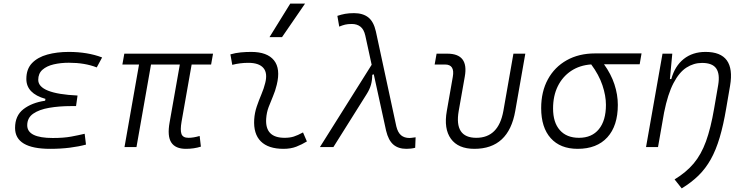

<svg xmlns="http://www.w3.org/2000/svg" viewBox="-20 -815 4142 1064"><path d="M258.3 9.8Q63.5 9.8 63.5 -106Q63.5 -174.3 110.1 -210.2Q156.7 -246.1 230 -256.8L231.9 -267.1Q126 -296.9 126 -377.4Q126 -432.6 157.5 -465.3Q189 -498 242.4 -512.7Q295.9 -527.3 360.8 -527.3Q465.3 -527.3 545.9 -496.6L516.1 -441.4Q450.2 -467.3 361.3 -467.3Q316.4 -467.3 277.6 -458.3Q238.8 -449.2 215.3 -428.5Q191.9 -407.7 191.9 -372.6Q191.9 -295.9 409.7 -285.6L401.4 -227.1H374Q307.6 -227.1 252.4 -217.5Q197.3 -208 164.1 -185.1Q130.9 -162.1 130.9 -120.6Q130.9 -50.3 272.5 -50.3Q333.5 -50.3 375 -58.1Q416.5 -65.9 449.2 -73.7L456.5 -13.7Q417 -2.9 366.9 3.4Q316.9 9.8 258.3 9.8Z M1010.3 9.8Q952.1 9.8 929.2 -25.4Q906.2 -60.5 919.9 -136.7L976.6 -457.5H816.9L736.3 0H669.9L750.5 -457.5H658.2L668.9 -517.6H1160.6L1149.9 -457.5H1042L986.3 -141.6Q978 -94.2 985.6 -72.8Q993.2 -51.3 1024.4 -51.3Q1052.2 -51.3 1086.4 -61.5L1093.3 -2.4Q1054.7 9.8 1010.3 9.8Z M1659.2 -81.1 1680.7 -31.2Q1652.8 -14.2 1622.1 -2.2Q1591.3 9.8 1551.3 9.8Q1466.8 9.8 1425.3 -31.7Q1383.8 -73.2 1388.7 -153.3Q1391.1 -189.9 1402.8 -224.6Q1414.6 -259.3 1428.5 -292Q1442.4 -324.7 1449.7 -355Q1463.9 -410.2 1439.5 -438.5Q1415 -466.8 1356.4 -466.8Q1310.1 -466.8 1267.1 -455.6L1256.8 -513.7Q1285.6 -522 1314.5 -524.7Q1343.3 -527.3 1372.1 -527.3Q1460.9 -527.3 1498.3 -480.7Q1535.6 -434.1 1513.7 -345.2Q1505.4 -310.5 1492.4 -280.5Q1479.5 -250.5 1468.5 -221.2Q1457.5 -191.9 1455.1 -157.7Q1447.8 -51.3 1557.1 -51.3Q1585.9 -51.3 1607.7 -58.1Q1629.4 -64.9 1659.2 -81.1ZM1473.6 -609.4 1588.4 -794.9H1670.4L1543 -609.4Z M2232.4 9.8Q2187 9.8 2159.7 -13.9Q2132.3 -37.6 2119.6 -90.8L2051.3 -403.3L2043 -400.4Q2042.5 -369.1 2035.6 -344.7Q2028.8 -320.3 2012.2 -293.9L1827.6 0H1752.9L2039.6 -456.1L2004.4 -617.7Q1996.6 -652.3 1977.5 -667.2Q1958.5 -682.1 1929.7 -682.1Q1907.2 -682.1 1892.3 -678.5Q1877.4 -674.8 1859.9 -667.5L1849.6 -727.1Q1871.1 -734.4 1892.3 -738.3Q1913.6 -742.2 1941.9 -742.2Q1990.7 -742.2 2020.8 -718.8Q2050.8 -695.3 2063 -640.6L2176.3 -114.7Q2184.6 -80.6 2202.6 -65.4Q2220.7 -50.3 2249.5 -50.3Q2253.4 -50.3 2261.2 -51.3Q2269 -52.2 2283.2 -54.2L2280.8 3.9Q2258.8 9.8 2232.4 9.8Z M2608.9 9.8Q2519 9.8 2478.8 -45.9Q2438.5 -101.6 2456.1 -200.2L2489.3 -389.2Q2501.5 -457.5 2446.3 -457.5H2388.7L2399.4 -517.6H2459Q2578.6 -517.6 2555.7 -390.6L2522 -200.2Q2496.1 -51.3 2619.6 -51.3Q2742.7 -51.3 2769.5 -200.2L2825.2 -517.6H2891.1L2835.4 -200.2Q2798.8 9.8 2608.9 9.8Z M3181.2 9.8Q3085 9.8 3032 -49.3Q2979 -108.4 2979 -215.8Q2979 -307.1 3016.1 -375.2Q3053.2 -443.4 3120.6 -481.2Q3188 -519 3277.8 -519H3535.2L3524.9 -459H3327.1Q3366.2 -404.8 3385 -347.7Q3403.8 -290.5 3403.8 -233.9Q3403.8 -117.7 3345.7 -54Q3287.6 9.8 3181.2 9.8ZM3256.3 -458Q3192.4 -453.6 3144.8 -421.9Q3097.2 -390.1 3071 -336.9Q3044.9 -283.7 3044.9 -213.9Q3044.9 -136.2 3082.5 -93.8Q3120.1 -51.3 3188.5 -51.3Q3259.8 -51.3 3298.8 -99.1Q3337.9 -147 3337.9 -233.9Q3337.9 -284.7 3318.4 -342.8Q3298.8 -400.9 3256.3 -458Z M3560.1 0 3651.4 -517.6H3705.6L3692.4 -377H3700.2Q3719.7 -448.7 3768.8 -488Q3817.9 -527.3 3890.1 -527.3Q4057.6 -527.3 4025.9 -340.3L4004.4 -214.8Q3988.8 -122.1 3968.3 -53Q3947.8 16.1 3919.2 67.4Q3890.6 118.7 3851.1 157.5Q3811.5 196.3 3757.8 229L3718.3 179.2Q3782.7 140.1 3824.2 90.8Q3865.7 41.5 3892.3 -31.5Q3918.9 -104.5 3937.5 -213.9L3960 -344.2Q3970.2 -405.3 3949 -435.8Q3927.7 -466.3 3870.6 -466.3Q3824.2 -466.3 3783.9 -440.4Q3743.7 -414.6 3712.2 -354.2Q3680.7 -293.9 3660.2 -191.9L3626.5 0Z"/></svg>

Font: Cascadia Code Light
Style: Italic
Weight: 300
Italic angle: -10°
Monospace: yes
Designer: Aaron Bell
Foundry: Saja Typeworks
Version: Version 2404.023; ttfautohint (v1.8.4)